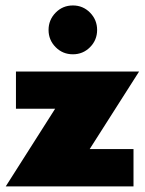

<svg xmlns="http://www.w3.org/2000/svg" viewBox="-30 -666 518 686"><path d="M27 -410.5H467L290.5 -133.5H447V0H-9.5L167 -277.5H27ZM230.5 -472Q194 -472 168.8 -497.5Q143.5 -523 143.5 -559Q143.5 -595 168.8 -620.8Q194 -646.5 230.5 -646.5Q266.5 -646.5 291.8 -620.8Q317 -595 317 -559Q317 -523 291.8 -497.5Q266.5 -472 230.5 -472Z"/></svg>

Font: League Spartan Thin Black
Style: Regular
Weight: 900
Version: Version 2.002